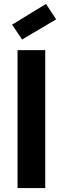

<svg xmlns="http://www.w3.org/2000/svg" viewBox="-20 -952 318 972"><path d="M209 0H68.8V-698.2H209ZM41 -827.1 212.9 -932.1 264.2 -854 91.8 -752Z"/></svg>

Font: PoppinsZ SemiBold
Style: Regular
Weight: 600
Designer: Ninad Kale (Devanagari), Jonny Pinhorn (Latin)
Foundry: Indian Type Foundry
Version: Version 3.002;FEAKit 1.0